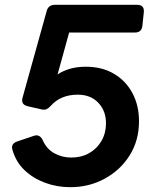

<svg xmlns="http://www.w3.org/2000/svg" viewBox="-20 -765 654 797"><path d="M272 12Q216 12 166.5 -6.5Q117 -25 81.5 -59Q46 -93 32 -142Q23 -168 52 -178L120 -201Q145 -210 158 -182Q174 -146 206 -128.5Q238 -111 276 -111Q318 -111 350.5 -129.5Q383 -148 401.5 -180.5Q420 -213 420 -253Q420 -305 388 -338.5Q356 -372 303 -372Q232 -372 191 -326Q182 -316 173.5 -312Q165 -308 152 -311L95 -324Q65 -331 74 -361L174 -720Q181 -745 208 -745H549Q580 -745 577 -714L571 -658Q568 -630 540 -630H267L219 -456Q267 -488 336 -488Q404 -488 453.5 -458.5Q503 -429 530 -378Q557 -327 557 -262Q557 -182 518.5 -120.5Q480 -59 415 -23.5Q350 12 272 12Z"/></svg>

Font: Pitagon Sans Text Bold
Style: Italic
Weight: 700
Italic angle: -8°
Designer: Travis Tran
Foundry: Pitagon
Version: Version 1.001; ttfautohint (v1.8.4.7-5d5b);gftools[0.9.26]